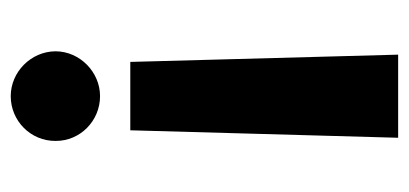

<svg xmlns="http://www.w3.org/2000/svg" viewBox="-226 -367 777 365"><g transform="rotate(-90 162.5 -184.5)"><path d="M241.1 183.9 227.3 -325.3H97.3L83.1 183.9ZM77.1 -467.3C76.7 -420.8 115.1 -382.8 162.3 -382.8C207.7 -382.8 247.2 -420.8 247.5 -467.3C247.2 -514.6 207.7 -552.6 162.3 -552.6C115.1 -552.6 76.7 -514.6 77.1 -467.3Z"/></g></svg>

Font: Magic Ui Pro
Style: Bold
Weight: 700
Designer: Stefan Endress, Andreas Faust
Version: Version 1.000;FEAKit 1.0